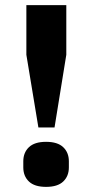

<svg xmlns="http://www.w3.org/2000/svg" viewBox="-20 -718 360 750"><path d="M193 -220H130L83 -504V-698H239V-504ZM71 -64V-88Q71 -122 93 -143Q115 -164 160 -164Q205 -164 227 -143Q249 -122 249 -88V-64Q249 -30 227 -9Q205 12 160 12Q115 12 93 -9Q71 -30 71 -64Z"/></svg>

Font: Aneliza
Style: Bold
Weight: 700
Designer: Mike Abbink, Paul van der Laan, Pieter van Rosmalen
Foundry: Bold Monday
Version: Version 3.0